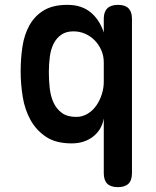

<svg xmlns="http://www.w3.org/2000/svg" viewBox="-20 -580 640 790"><path d="M466 -560Q495 -560 509 -545.5Q523 -531 523 -503V132Q523 162 508.5 176Q494 190 465 190Q436 190 421.5 176Q407 162 407 132V-93Q399 -46 363 -18Q327 10 275 10Q210 10 169.5 -17Q129 -44 105.5 -86.5Q82 -129 73.5 -181.5Q65 -234 65 -286Q65 -340 72.5 -389Q80 -438 101.5 -476.5Q123 -515 160.5 -537.5Q198 -560 257 -560Q289 -560 313 -551.5Q337 -543 355 -527.5Q373 -512 386 -491.5Q399 -471 407 -446V-503Q407 -531 421.5 -545.5Q436 -560 466 -560ZM282 -451Q252 -451 232 -437Q212 -423 200.5 -400Q189 -377 185 -346.5Q181 -316 181 -283Q181 -251 184.5 -218Q188 -185 200 -158.5Q212 -132 234.5 -115.5Q257 -99 294 -99Q319 -99 340.5 -112Q362 -125 376.5 -146Q391 -167 399 -192.5Q407 -218 407 -243V-323Q407 -350 397 -373Q387 -396 370 -413.5Q353 -431 330.5 -441Q308 -451 282 -451Z"/></svg>

Font: Maple Mono NL SemiBold
Style: Regular
Weight: 600
Monospace: yes
Designer: subframe7536
Version: Version 7.000